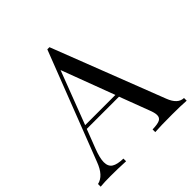

<svg xmlns="http://www.w3.org/2000/svg" viewBox="-193 -864 1015 1015"><g transform="rotate(-45 314.5 -356.5)"><path d="M636 -20V0Q596 -3 529 -3Q443 -3 401 0V-20Q440 -21 456 -29Q472 -37 472 -57Q472 -74 460 -104L398 -268H157L116 -162Q96 -110 96 -80Q96 -48 117 -34.5Q138 -21 183 -20V0Q126 -3 68 -3Q23 -3 -7 0V-20Q44 -31 72 -107L307 -713H323L567 -84Q591 -21 636 -20ZM391 -288 279 -586 165 -288Z"/></g></svg>

Font: Playfair Display
Style: Regular
Weight: 400
Designer: Claus Eggers S?rensen
Foundry: Claus Eggers S?rensen
Version: Version 1.003